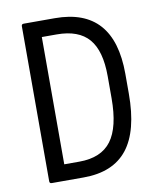

<svg xmlns="http://www.w3.org/2000/svg" viewBox="-76 -716 645 777"><g transform="rotate(-10 246.0 -327.5)"><path d="M74 0Q65 0 65 -9V-646Q65 -655 74 -655H202Q444 -655 444 -384V-302Q444 -149 385 -74.5Q326 0 205 0ZM137 -66H199Q289 -66 330.5 -121.5Q372 -177 372 -296V-387Q372 -491 330 -540Q288 -589 198 -589H137Z"/></g></svg>

Font: Sofia Sans Cond
Style: Regular
Weight: 400
Width: 3
Designer: Botio Nikoltchev, Ani Petrova
Foundry: lettersoup
Version: Version 4.100; ttfautohint (v1.8.3)